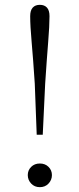

<svg xmlns="http://www.w3.org/2000/svg" viewBox="-20 -763 329 795"><path d="M145 12Q123 12 109 -3Q95 -18 95 -38Q95 -58 109 -72Q123 -86 145 -86Q167 -86 181 -72Q195 -58 195 -38Q195 -18 181 -3Q167 12 145 12ZM145 -743Q164 -743 174.5 -731.5Q185 -720 185 -696Q185 -656 179.5 -589Q174 -522 167 -416L157 -205H132L124 -416Q117 -522 111 -589Q105 -656 105 -696Q105 -720 115.5 -731.5Q126 -743 145 -743Z"/></svg>

Font: Noto Serif JP ExtraLight ExtraLight
Style: Regular
Weight: 250
Version: Version 2.003-H1;hotconv 1.1.1;makeotfexe 2.6.0